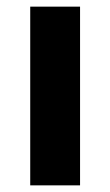

<svg xmlns="http://www.w3.org/2000/svg" viewBox="-20 -558 332 578"><path d="M71 -538H221V0H71Z"/></svg>

Font: Montserrat_am3
Style: Bold
Weight: 700
Designer: Julieta Ulanovsky
Foundry: Julieta Ulanovsky. Armenina letters added by Vahan Hovhannisyan
Version: Version 2.001